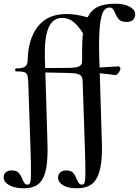

<svg xmlns="http://www.w3.org/2000/svg" viewBox="-82 -746 753 1041"><path d="M651 -669Q651 -649 639 -638Q627 -627 606 -627Q577 -627 564.5 -639Q552 -651 543 -674Q536 -690 530 -697.5Q524 -705 511 -705Q480 -705 467.5 -655Q455 -605 455 -499L456 -439L458 -380Q504 -382 524 -384Q550 -386 560 -386Q565 -386 568 -382Q571 -378 571 -374Q570 -364 560.5 -351Q551 -338 541 -339L520 -342Q508 -343 493 -345Q478 -347 459 -349L470 21L471 56Q471 138 456.5 186Q442 234 412.5 254.5Q383 275 335 275Q287 275 260 258.5Q233 242 233 218Q233 199 245 188.5Q257 178 275 178Q302 178 313.5 190Q325 202 334 225Q341 241 346.5 248Q352 255 363 255Q374 255 377.5 240.5Q381 226 381 183Q381 139 378 47L366 -306V-308Q365 -329 354.5 -337.5Q344 -346 318 -349Q289 -351 164 -353L175 21Q176 37 176 65Q176 144 163 189.5Q150 235 122 255Q94 275 47 275Q-1 275 -31 258.5Q-61 242 -62 218Q-63 199 -51 188.5Q-39 178 -20 178Q7 178 18.5 190Q30 202 39 225Q46 241 51.5 248Q57 255 68 255Q79 255 82.5 240.5Q86 226 86 183Q86 139 83 47L71 -306Q70 -331 64.5 -342Q59 -353 46.5 -356Q34 -359 4 -359Q3 -359 1.5 -361.5Q0 -364 0 -367Q0 -370 1.5 -372.5Q3 -375 4 -375Q39 -375 53 -384Q67 -393 68 -418Q70 -534 123 -602Q176 -670 278 -670Q332 -670 393 -652Q413 -692 449 -709Q485 -726 543 -726Q591 -726 621 -709.5Q651 -693 651 -669ZM163 -377Q271 -377 299 -378Q330 -379 344 -385Q358 -391 362 -403Q363 -408 363 -418V-456Q363 -526 368 -565Q341 -609 314 -629Q287 -649 256 -649Q205 -649 182 -597.5Q159 -546 161 -439Z"/></svg>

Font: Cormorant Upright
Style: Bold
Weight: 700
Designer: Christian Thalmann (Catharsis Fonts)
Foundry: Catharsis Fonts
Version: Version 3.302